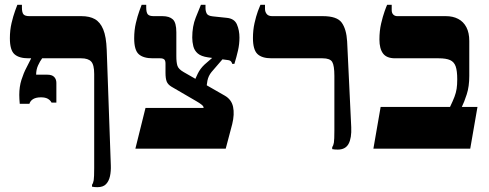

<svg xmlns="http://www.w3.org/2000/svg" viewBox="-20 -617 2028 797"><path d="M384 160Q379 160 373 159.5Q367 159 362 158V150Q367 143 369 131Q371 119 371 81V-310Q371 -348 358.5 -361.5Q346 -375 317 -375H98Q59 -375 40 -392Q21 -409 21 -458Q21 -492 28 -521.5Q35 -551 42.5 -571.5Q50 -592 52 -597H71V-586Q71 -565 77.5 -557.5Q84 -550 102 -550H318Q352 -550 374 -537.5Q396 -525 408.5 -495Q421 -465 423 -410L440 69Q441 94 436.5 114.5Q432 135 420 147.5Q408 160 384 160ZM62 -186Q61 -198 60.5 -206Q60 -214 60 -223Q60 -257 69 -285.5Q78 -314 90 -336.5Q102 -359 109 -374V-389H155V-375Q146 -363 138 -345.5Q130 -328 130 -307H176Q196 -307 205 -297.5Q214 -288 214 -273V-191H194Q189 -201 178.5 -207Q168 -213 150 -213Q130 -213 118 -206Q106 -199 102 -186Z M542 0 584 -169H825Q826 -175 817.5 -182Q809 -189 795 -197L692 -257Q677 -266 672 -278.5Q667 -291 667 -315V-353Q667 -366 661.5 -370.5Q656 -375 645 -375H614Q575 -375 556 -392Q537 -409 537 -458Q537 -492 544 -521.5Q551 -551 558.5 -571.5Q566 -592 568 -597H587V-586Q587 -565 593.5 -557.5Q600 -550 618 -550H654Q683 -550 697.5 -536.5Q712 -523 712 -483V-384Q712 -358 716.5 -344Q721 -330 742 -318L913 -220Q941 -204 947.5 -173.5Q954 -143 944 -102L917 0ZM839 -255 788 -281Q791 -291 801 -311.5Q811 -332 829 -349L867 -382L908 -376L858 -318Q845 -302 841 -282Q837 -262 839 -255ZM944 -352Q943 -357 939 -362Q935 -367 923 -368L843 -379Q815 -383 801 -395Q787 -407 782.5 -425Q778 -443 778 -461Q778 -508 792.5 -544Q807 -580 814 -597H833V-584Q833 -571 838 -561Q843 -551 864 -549L921 -543Q953 -540 963.5 -515.5Q974 -491 974 -461Q974 -434 968 -407.5Q962 -381 953 -352Z M1382 4Q1376 4 1370 3.5Q1364 3 1359 2V-6Q1364 -13 1366 -25Q1368 -37 1368 -75V-302Q1368 -345 1359 -360Q1350 -375 1319 -375H1107Q1067 -375 1048.5 -393Q1030 -411 1030 -459Q1030 -492 1036.5 -521Q1043 -550 1050.5 -570.5Q1058 -591 1061 -597H1080V-580Q1080 -568 1087 -559Q1094 -550 1110 -550H1320Q1379 -550 1398.5 -523Q1418 -496 1421 -445L1438 -89Q1440 -44 1427 -20Q1414 4 1382 4Z M1530 0 1560 -173H1848Q1860 -198 1866.5 -215Q1873 -232 1875.5 -248.5Q1878 -265 1878 -288Q1878 -323 1871.5 -341.5Q1865 -360 1848.5 -367.5Q1832 -375 1801 -375H1620Q1585 -375 1570 -395Q1555 -415 1555 -453Q1555 -489 1562 -519Q1569 -549 1576.5 -570Q1584 -591 1587 -597H1606V-575Q1606 -563 1612.5 -556.5Q1619 -550 1629 -550H1831Q1860 -550 1882 -538.5Q1904 -527 1916 -504Q1928 -481 1928 -447V-302Q1928 -258 1917.5 -225.5Q1907 -193 1897 -173H1962L1932 0Z"/></svg>

Font: Frank Ruhl Libre ExtraBold
Style: Regular
Weight: 800
Designer: Yanek Iontef
Foundry: Fontef
Version: Version 6.003;gftools[0.9.30]